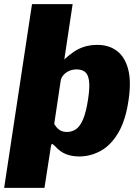

<svg xmlns="http://www.w3.org/2000/svg" viewBox="-29 -743 668 924"><path d="M-9 161 125 -723H320.5L280.5 -457Q304 -479 327.8 -494.8Q351.5 -510.5 379 -518.8Q406.5 -527 440 -527Q494.5 -527 533 -498.5Q571.5 -470 587.5 -410.8Q603.5 -351.5 589.5 -260Q575 -161.5 539.2 -102.2Q503.5 -43 454.8 -16.5Q406 10 352 10Q319 10 290.2 -0.5Q261.5 -11 235.5 -40Q224.5 -50.5 221.2 -50.2Q218 -50 215.5 -35L185 161ZM293 -108Q318 -108 337.2 -121.5Q356.5 -135 371 -169.2Q385.5 -203.5 395 -266Q403.5 -322.5 399.5 -353.5Q395.5 -384.5 380.2 -396.8Q365 -409 339.5 -409Q320.5 -409 304 -401.8Q287.5 -394.5 276.5 -382Q265.5 -369.5 263 -354L232 -147Q241 -130 255.5 -119Q270 -108 293 -108Z"/></svg>

Font: Public Sans Thin Black
Style: Italic
Weight: 900
Italic angle: -8°
Version: Version 2.001